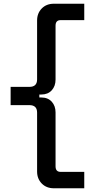

<svg xmlns="http://www.w3.org/2000/svg" viewBox="-20 -770 489 1030"><path d="M269 240Q229 240 204 214.5Q179 189 179 150V-166Q179 -206 138 -206H37V-304H138Q179 -304 179 -344V-660Q179 -699 204 -724.5Q229 -750 269 -750H432V-662H305Q278 -662 278 -632V-343Q278 -308 257.5 -285.5Q237 -263 202 -263H191V-247H202Q237 -247 257.5 -224.5Q278 -202 278 -167V122Q278 152 305 152H432V240Z"/></svg>

Font: Space Grotesk Medium
Style: Regular
Weight: 500
Designer: Florian Karsten
Foundry: Florian Karsten
Version: Version 2.000